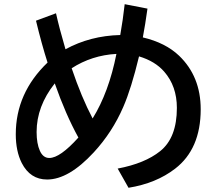

<svg xmlns="http://www.w3.org/2000/svg" viewBox="-20 -846 1040 909"><path d="M245.1 -783.2Q260.3 -714.4 290 -612.8Q407.2 -676.8 549.3 -680.2Q562 -751.5 570.3 -826.2L678.2 -805.2Q667.5 -728 656.2 -668.9Q763.7 -643.6 828.1 -582Q930.2 -483.9 930.2 -328.6Q930.2 -140.6 809.1 -47.4Q719.2 22 588.4 43L537.1 -47.9Q666 -72.3 738.3 -130.4Q817.4 -193.8 817.4 -335Q817.4 -438 757.3 -506.8Q714.4 -556.2 638.2 -579.1Q601.6 -426.8 563.5 -339.4Q511.7 -219.7 423.8 -124.5Q305.2 3.9 203.1 3.9Q123 3.9 83 -74.2Q54.7 -130.4 54.7 -210.4Q54.7 -405.8 205.1 -549.8Q177.7 -635.3 150.4 -748ZM239.3 -451.2Q153.3 -342.8 153.3 -221.2Q153.3 -166 168.9 -131.8Q184.1 -98.1 213.4 -98.1Q264.2 -98.1 351.1 -194.8Q290.5 -304.7 239.3 -451.2ZM531.2 -590.8Q415 -584.5 319.3 -522.9Q365.7 -385.3 418.5 -285.2Q495.1 -408.7 531.2 -590.8Z"/></svg>

Font: BIZ UDPGothic
Style: Bold
Weight: 700
Designer: TypeBank Co., Ltd.
Foundry: Morisawa Inc.
Version: Version 1.051